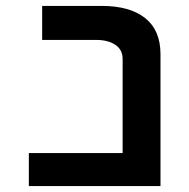

<svg xmlns="http://www.w3.org/2000/svg" viewBox="-20 -629 640 649"><path d="M77.5 -111.5H394.5V-429.5Q394.5 -461 369.8 -477.5Q345 -494 306.5 -494H122.5V-609H324Q419 -609 470.8 -567.8Q522.5 -526.5 522.5 -446V0H77.5Z"/></svg>

Font: JuliaMono SemiBold
Style: Regular
Weight: 600
Monospace: yes
Designer: cormullion
Foundry: corm
Version: Version 0.055; ttfautohint (v1.8.4)